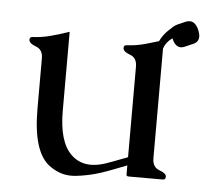

<svg xmlns="http://www.w3.org/2000/svg" viewBox="-45 -607 737 669"><g transform="rotate(5 323.0 -272.0)"><path d="M507.8 -455.1V-71.3Q507.8 -39.6 532.2 -31Q556.6 -22.5 556.6 -10.3Q556.6 0 546.4 0H427.7Q419.4 0 419.4 -6.3V-38.1Q392.6 -27.8 371.8 -19.8Q351.1 -11.7 333.5 -5.9Q288.1 9.3 240.2 14.2Q233.4 14.6 227.1 14.6Q186.5 14.6 149.9 -12.7Q90.3 -57.6 90.3 -207.5V-383.8Q90.3 -414.6 65.9 -423.3Q41.5 -432.1 41.5 -444.8Q41.5 -455.1 51.8 -455.1Q84 -456.5 115.5 -465.1Q147 -473.6 178.7 -484.4V-207.5Q178.7 -100.1 223.1 -57.1Q251.5 -29.3 292.5 -29.3Q315.9 -29.3 343.8 -38.6Q354 -42 370.6 -48.3Q387.2 -54.7 398.9 -59.1Q401.4 -60.1 407 -62Q412.6 -64 419.4 -66.9V-383.8Q419.4 -414.6 395 -423.3Q370.6 -432.1 370.6 -444.8Q370.6 -455.1 380.9 -455.1Q413.1 -456.5 444.8 -465.3Q468.3 -471.7 491.7 -479Q502.9 -502.4 521.5 -519.5Q526.9 -524.9 535.2 -532.2Q543.5 -539.6 550.8 -542.5L578.6 -554.7Q585.9 -557.6 592.8 -557.6Q612.3 -557.6 624.5 -529.8Q629.9 -516.6 629.9 -506.8Q629.9 -487.8 610.8 -480L583 -467.8Q575.7 -464.4 568.8 -464.4Q549.3 -464.4 537.6 -492.7H537.1Q516.1 -478.5 507.8 -455.1Z"/></g></svg>

Font: Caudex
Style: Regular
Weight: 400
Version: Version 1.01